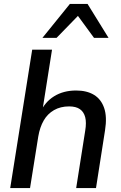

<svg xmlns="http://www.w3.org/2000/svg" viewBox="-20 -958 616 978"><path d="M32 0 144 -705H245L194 -382H183Q208 -438 255.5 -467.5Q303 -497 368 -497Q422 -497 458.5 -475Q495 -453 510.5 -408Q526 -363 515 -294L469 0H368L414 -292Q421 -334 414 -361Q407 -388 387 -402Q367 -416 332 -416Q288 -416 255 -397Q222 -378 202.5 -344Q183 -310 175 -263L133 0ZM196 -765 336 -938H426L533 -765H459L377 -877L268 -765Z"/></svg>

Font: Nunito Sans 12pt SemiBold
Style: Italic
Weight: 600
Italic angle: -9°
Designer: Vernon Adams
Foundry: Vernon Adams
Version: Version 3.101;gftools[0.9.27]